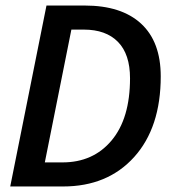

<svg xmlns="http://www.w3.org/2000/svg" viewBox="-20 -674 640 694"><path d="M17 0 148 -654H286Q419 -654 490 -588.5Q561 -523 561 -398Q561 -213 465 -106.5Q369 0 208 0ZM142 -87H206Q317 -87 383.5 -166.5Q450 -246 450 -391Q450 -478 406.5 -522.5Q363 -567 283 -567H238Z"/></svg>

Font: TypoPRO Source Code Pro
Style: Italic
Weight: 600
Italic angle: -11°
Monospace: yes
Designer: Paul D. Hunt, Teo Tuominen
Foundry: Adobe Systems Incorporated
Version: Version 1.030;PS 1.0;hotconv 1.0.84;makeotf.lib2.5.63406